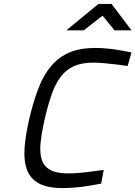

<svg xmlns="http://www.w3.org/2000/svg" viewBox="-20 -951 692 981"><path d="M497 -13Q463 -6 429 -1Q400 4 365 7Q330 10 301 10Q223 10 179.5 -13.5Q136 -37 118.5 -82Q101 -127 105.5 -193.5Q110 -260 130 -346Q151 -434 177 -501.5Q203 -569 242 -614.5Q281 -660 335 -683Q389 -706 466 -706Q500 -706 533.5 -702.5Q567 -699 593 -694Q624 -689 652 -683L632 -614Q602 -618 571 -622Q545 -625 514 -628Q483 -631 457 -631Q399 -631 359 -613.5Q319 -596 291.5 -560.5Q264 -525 245 -471.5Q226 -418 209 -346Q193 -275 187.5 -222.5Q182 -170 193.5 -135Q205 -100 237.5 -82.5Q270 -65 329 -65Q352 -65 383 -67.5Q414 -70 443 -74Q476 -78 510 -83ZM483 -931H550L652 -796H565L504 -871L408 -796H319Z"/></svg>

Font: Panefresco 400wt
Style: Italic
Weight: 400
Foundry: Campivisivi & Chank Co
Version: Version 1.001